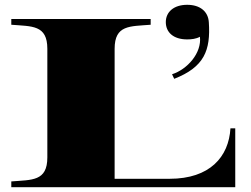

<svg xmlns="http://www.w3.org/2000/svg" viewBox="-20 -779 1045 799"><path d="M939 -245C932 -126 853 -35 686 -35H457V-576C457 -676 521 -669 607 -676V-700H27V-676C113 -669 177 -676 177 -576V-124C177 -24 113 -31 27 -24V0H959V-245ZM696 -470 705 -451C830 -500 857 -569 849 -687C846 -731 813 -759 759 -759C703 -759 670 -729 670 -687C670 -645 701 -615 759 -615C776 -615 796 -617 812 -626C820 -558 759 -490 696 -470Z"/></svg>

Font: Sprat Extended Black
Style: Regular
Weight: 900
Width: 9
Designer: Ethan Nakache
Foundry: Collletttivo
Version: Version 2.000;Glyphs 3.2 (3217)